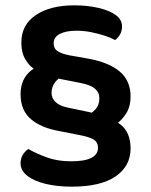

<svg xmlns="http://www.w3.org/2000/svg" viewBox="-20 -643 564 719"><path d="M469 -87Q469 -21 413 17.5Q357 56 249 56Q194 56 150.5 45.5Q107 35 82 15Q57 -5 57 -31Q57 -50 65.5 -63.5Q74 -77 86 -85Q118 -67 157 -53Q196 -39 246 -39Q298 -39 322.5 -52Q347 -65 347 -89Q347 -110 331.5 -120Q316 -130 279 -137L203 -152Q134 -164 95.5 -197Q57 -230 57 -291Q57 -349 99 -381Q103 -383 106 -386Q89 -398 78 -416Q60 -442 60 -484Q60 -550 114 -586.5Q168 -623 258 -623Q308 -623 348.5 -613.5Q389 -604 413 -587Q437 -570 437 -544Q437 -527 429.5 -514Q422 -501 411 -493Q397 -501 373 -509Q349 -517 321.5 -522.5Q294 -528 267 -528Q227 -528 204 -516Q181 -504 181 -481Q181 -461 195.5 -451.5Q210 -442 239 -436L313 -423Q388 -409 428.5 -375Q469 -341 469 -281Q469 -249 456 -224Q442 -200 422 -183Q427 -180 431 -177Q469 -147 469 -87ZM200 -349Q193 -343 187 -336Q173 -318 173 -295Q173 -275 188.5 -260.5Q204 -246 234 -240L320 -222Q322 -222 324 -221Q332 -228 339 -235Q352 -251 352 -275Q352 -297 335.5 -311Q319 -325 283 -332L202 -348Q201 -349 200 -349Z"/></svg>

Font: Baloo Bhaijaan 2 SemiBold
Style: Regular
Weight: 600
Designer: Sanskriti Dholi, Noopur Datye and Ek Type
Foundry: Ek Type
Version: Version 1.700